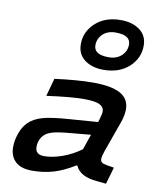

<svg xmlns="http://www.w3.org/2000/svg" viewBox="-90 -882 793 960"><g transform="rotate(10 307.0 -402.5)"><path d="M445.8 -812Q504.4 -812 542.2 -784.2Q580.1 -756.3 580.1 -705.1Q580.1 -641.1 531 -596.4Q481.9 -551.8 401.9 -551.8Q344.2 -551.8 306.6 -579.8Q269 -607.9 269 -659.2Q269 -722.7 317.9 -767.3Q366.7 -812 445.8 -812ZM417 -618.2Q457 -618.2 481.9 -641.4Q506.8 -664.6 506.8 -698.2Q506.8 -746.1 431.2 -746.1Q390.6 -746.1 366.2 -723.1Q341.8 -700.2 341.8 -666Q341.8 -618.2 417 -618.2ZM478 -149.9Q469.2 -124 469.2 -110.8Q469.2 -99.1 477.1 -93.5Q484.9 -87.9 502.9 -85L539.1 -79.1L514.2 6.8L467.8 2Q380.4 -4.9 357.9 -57.1H352.1Q296.9 -22.9 247.1 -8.1Q197.3 6.8 138.2 6.8Q81.5 6.8 53.2 -20.3Q24.9 -47.4 24.9 -92.8Q24.9 -127.4 37.6 -163.3Q50.3 -199.2 73.2 -222.2Q99.1 -248 143.6 -260.7Q188 -273.4 283.2 -279.8L421.9 -290L425.8 -301.8Q435.1 -334 435.1 -345.2Q435.1 -368.7 411.6 -379.9Q388.2 -391.1 333 -391.1Q267.1 -391.1 144 -374L168.9 -464.8Q283.7 -480 363.8 -480Q457.5 -480 502.7 -454.6Q547.9 -429.2 547.9 -376Q547.9 -346.2 535.2 -310.1ZM186 -75.2Q225.6 -75.2 275.6 -92.5Q325.7 -109.9 371.1 -143.1L397.9 -221.2L297.9 -211.9Q233.9 -206.5 206.3 -198.5Q178.7 -190.4 165 -176.8Q140.1 -151.9 140.1 -113.8Q140.1 -75.2 186 -75.2Z"/></g></svg>

Font: IntelOne Mono Medium
Style: Italic
Weight: 500
Italic angle: -16°
Designer: Fred Shallcrass
Foundry: Frere-Jones Type LLC
Version: Version 1.200;hotconv 1.1.0;makeotfexe 2.6.0;FJTRelease1.2